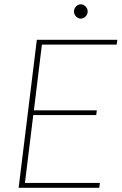

<svg xmlns="http://www.w3.org/2000/svg" viewBox="-20 -892 580 912"><path d="M179 -680 141 -368H440L437 -345.5H138L98.5 -23H454.5L451.5 0H68.5L155 -703H537.5L534 -680ZM396.5 -837Q396.5 -830.5 393.8 -824.5Q391 -818.5 386.5 -813.8Q382 -809 376 -806.2Q370 -803.5 364 -803.5Q351 -803.5 341.2 -813.8Q331.5 -824 331.5 -837Q331.5 -851 341.2 -861.2Q351 -871.5 364 -871.5Q376.5 -871.5 386.5 -861.2Q396.5 -851 396.5 -837Z"/></svg>

Font: Lato ExtraLight
Style: Italic
Weight: 275
Italic angle: -7°
Designer: Lukasz Dziedzic with Adam Twardoch and Botio Nikoltchev
Foundry: tyPoland Lukasz Dziedzic
Version: Version 2.015; 2015-08-06; http://www.latofonts.com/